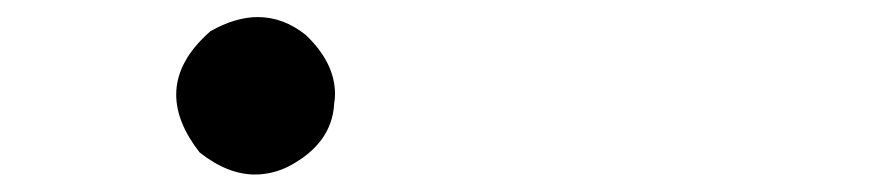

<svg xmlns="http://www.w3.org/2000/svg" viewBox="-20 -414 1040 225"><path d="M282.2 -394Q312 -394 338.4 -373Q372.6 -340.3 372.6 -303.7Q372.6 -298.3 371.6 -292.5Q369.1 -245.6 317.9 -218.8Q298.8 -209.5 278.8 -209.5Q246.6 -209.5 213.9 -235.4Q186.5 -270.5 186.5 -303.2Q186.5 -342.3 226.6 -377.4Q255.9 -394 282.2 -394Z"/></svg>

Font: Bakudai
Style: Medium
Weight: 500
Version: Version 1.48